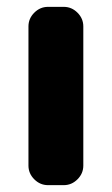

<svg xmlns="http://www.w3.org/2000/svg" viewBox="-20 -540 326 560"><path d="M166 -520Q189 -520 206 -503Q223 -486 223 -463V-57Q223 -34 206 -17Q189 0 166 0H120Q97 0 80 -17Q63 -34 63 -57V-463Q63 -486 80 -503Q97 -520 120 -520Z"/></svg>

Font: Rounded Mplus 1c Black
Style: Regular
Weight: 900
Version: Version 1.059.20150529